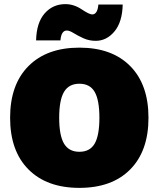

<svg xmlns="http://www.w3.org/2000/svg" viewBox="-20 -901 769 931"><path d="M575 -879Q573 -794 535 -748.5Q497 -703 444 -703Q412 -703 384.5 -715.5Q357 -728 337 -740.5Q317 -753 304 -753Q277 -753 273 -705H155Q157 -791 196.5 -836Q236 -881 297 -881Q338 -881 375.5 -856Q413 -831 427 -831Q453 -831 457 -879ZM118 -580.5Q207 -670 365 -670Q523 -670 611.5 -580.5Q700 -491 700 -330Q700 -169 611.5 -79.5Q523 10 365 10Q207 10 118 -79.5Q29 -169 29 -330Q29 -491 118 -580.5ZM439 -455.5Q416 -495 365 -495Q314 -495 290.5 -455.5Q267 -416 267 -330Q267 -244 290.5 -204.5Q314 -165 365 -165Q416 -165 439 -204.5Q462 -244 462 -330Q462 -416 439 -455.5Z"/></svg>

Font: Elaine Sans Black
Style: Regular
Weight: 900
Designer: Wei Huang
Foundry: Wei Huang
Version: Version 2.001;December 24, 2019;FontCreator 12.0.0.2547 64-b